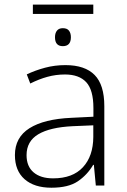

<svg xmlns="http://www.w3.org/2000/svg" viewBox="-20 -832 570 861"><path d="M273.4 -540Q360.8 -540 404.3 -495.8Q447.8 -451.7 447.8 -356V0H409.7L400.9 -92.8H397.9Q371.6 -47.9 329.1 -19Q286.6 9.8 210.4 9.8Q133.8 9.8 90.3 -28.3Q46.9 -66.4 46.9 -136.7Q46.9 -215.8 112.3 -257.1Q177.7 -298.3 300.3 -303.7L398.9 -308.6V-347.2Q398.9 -428.7 366.7 -463.4Q334.5 -498 271.5 -498Q230.5 -498 192.6 -487.5Q154.8 -477.1 115.7 -457.5L100.1 -498.5Q138.2 -516.6 181.9 -528.3Q225.6 -540 273.4 -540ZM398.4 -270 305.7 -266.1Q204.6 -261.2 151.9 -230Q99.1 -198.7 99.1 -136.2Q99.1 -85.9 130.6 -59.1Q162.1 -32.2 218.3 -32.2Q305.7 -32.2 351.8 -82Q397.9 -131.8 398.4 -217.8ZM398.4 -811.5V-769.5H127.4V-811.5ZM261.7 -705.6Q280.8 -705.6 289.3 -694.6Q297.9 -683.6 297.9 -665Q297.9 -625 261.7 -625Q226.6 -625 226.6 -665Q226.6 -683.6 235.4 -694.6Q244.1 -705.6 261.7 -705.6Z"/></svg>

Font: Open Sans Light
Style: Regular
Weight: 300
Designer: Monotype Design Team
Foundry: Monotype Imaging Inc.
Version: Version 3.000; ttfautohint (v1.8.4)